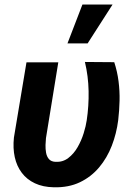

<svg xmlns="http://www.w3.org/2000/svg" viewBox="-20 -797 569 828"><path d="M94.2 -528.3H231.4L178.2 -201.2Q176.8 -188.5 176.3 -171.6Q175.8 -154.8 178.7 -138.4Q181.6 -122.1 190.9 -111.1Q200.2 -100.1 218.8 -99.1Q250.5 -97.2 274.4 -115.5Q298.3 -133.8 314.7 -162.4Q331.1 -190.9 340.8 -222.4Q350.6 -253.9 354 -278.3Q363.3 -340.3 362.1 -404.5Q360.8 -468.8 346.2 -529.8L472.7 -528.8Q485.8 -488.8 491.2 -446.8Q496.6 -404.8 495.6 -362.3Q494.6 -319.8 489.7 -278.3Q482.4 -221.2 462.2 -168.7Q441.9 -116.2 407.5 -75.2Q373 -34.2 324.5 -11Q275.9 12.2 212.4 10.7Q165 9.8 130.4 -6.6Q95.7 -22.9 74 -51.8Q52.2 -80.6 43.7 -119.1Q35.2 -157.7 40 -203.6ZM271 -609.9 335.4 -777.3H465.3L357.9 -609.9Z"/></svg>

Font: Roboto
Style: Bold Italic
Weight: 700
Italic angle: -12°
Designer: Christian Robertson
Foundry: Google
Version: Version 3.0